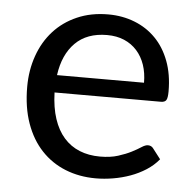

<svg xmlns="http://www.w3.org/2000/svg" viewBox="-43 -558 615 609"><g transform="rotate(5 264.0 -253.0)"><path d="M409.5 -308.5Q409.5 -339.5 400.8 -365.2Q392 -391 375.2 -409.8Q358.5 -428.5 334.5 -438.8Q310.5 -449 280 -449Q216 -449 178.8 -411.8Q141.5 -374.5 132.5 -308.5ZM481.5 -71Q465 -51 442 -36.2Q419 -21.5 392.8 -12Q366.5 -2.5 338.5 2.2Q310.5 7 283 7Q230.5 7 186.2 -10.8Q142 -28.5 109.8 -62.8Q77.5 -97 59.5 -147.5Q41.5 -198 41.5 -263.5Q41.5 -316.5 57.8 -362.5Q74 -408.5 104.5 -442.2Q135 -476 179 -495.2Q223 -514.5 278 -514.5Q323.5 -514.5 362.2 -499.2Q401 -484 429.2 -455.2Q457.5 -426.5 473.5 -384.2Q489.5 -342 489.5 -288Q489.5 -267 485 -260Q480.5 -253 468 -253H129.5Q131 -205 142.8 -169.5Q154.5 -134 175.5 -110.2Q196.5 -86.5 225.5 -74.8Q254.5 -63 290.5 -63Q324 -63 348.2 -70.8Q372.5 -78.5 390 -87.5Q407.5 -96.5 419.2 -104.2Q431 -112 439.5 -112Q450.5 -112 456.5 -103.5Z"/></g></svg>

Font: TypoPRO Lato
Style: Regular
Weight: 400
Designer: Lukasz Dziedzic with Adam Twardoch and Botio Nikoltchev
Foundry: tyPoland Lukasz Dziedzic
Version: Version 2.010; 2014-09-01; http://www.latofonts.com/